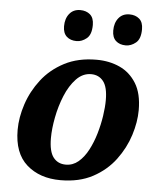

<svg xmlns="http://www.w3.org/2000/svg" viewBox="-54 -810 726 867"><g transform="rotate(5 309.0 -376.5)"><path d="M252 10Q158 10 99 -42Q40 -94 40 -200Q40 -256 60 -316.5Q80 -377 120 -429Q160 -481 222 -513.5Q284 -546 368 -546Q426 -546 473 -524.5Q520 -503 548.5 -457Q577 -411 577 -336Q577 -282 558 -222Q539 -162 499.5 -109Q460 -56 398.5 -23Q337 10 252 10ZM270 -62Q302 -62 327 -83Q352 -104 370.5 -139Q389 -174 401 -215Q413 -256 419 -296Q425 -336 425 -368Q425 -427 404.5 -453Q384 -479 349 -479Q311 -479 281.5 -448Q252 -417 232.5 -369.5Q213 -322 203 -270Q193 -218 193 -176Q193 -115 213.5 -88.5Q234 -62 270 -62ZM493 -622Q465 -622 448 -637.5Q431 -653 431 -684Q431 -719 449 -741Q467 -763 498 -763Q525 -763 542.5 -748Q560 -733 560 -701Q560 -657 538.5 -639.5Q517 -622 493 -622ZM270 -622Q242 -622 225 -637.5Q208 -653 208 -684Q208 -719 226 -741Q244 -763 275 -763Q302 -763 319.5 -748Q337 -733 337 -701Q337 -657 315.5 -639.5Q294 -622 270 -622Z"/></g></svg>

Font: Noto Serif
Style: Bold Italic
Weight: 700
Italic angle: -12°
Designer: Monotype Design Team
Foundry: Monotype Imaging Inc.
Version: Version 2.013